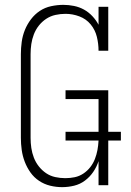

<svg xmlns="http://www.w3.org/2000/svg" viewBox="-20 -763 540 791"><path d="M236 8Q211 8 186.5 2Q162 -4 141 -18Q120 -32 105.5 -52.5Q91 -73 82 -96.5Q73 -120 69.5 -145Q66 -170 66 -195V-540Q66 -565 69.5 -590.5Q73 -616 82.5 -639.5Q92 -663 107.5 -683.5Q123 -704 144 -718Q165 -732 190.5 -737.5Q216 -743 241 -743Q263 -743 285 -738.5Q307 -734 326 -723.5Q345 -713 360.5 -696.5Q376 -680 386 -661V-735H426V-554H386Q386 -583 379 -611.5Q372 -640 353.5 -662.5Q335 -685 307 -695.5Q279 -706 250 -706Q229 -706 208.5 -701.5Q188 -697 170.5 -685.5Q153 -674 140 -657.5Q127 -641 119.5 -621.5Q112 -602 109 -581.5Q106 -561 106 -540V-195Q106 -174 109 -153.5Q112 -133 119.5 -113.5Q127 -94 140 -77.5Q153 -61 170 -49.5Q187 -38 207.5 -33.5Q228 -29 249 -29Q269 -29 288 -33Q307 -37 323.5 -48Q340 -59 352 -74.5Q364 -90 371 -108Q378 -126 381.5 -145Q385 -164 386 -184H250V-220H386V-355H250V-391H426V-220H478V-184H426V0H386V-99Q378 -75 364 -54.5Q350 -34 330 -19Q310 -4 285.5 2Q261 8 236 8Z"/></svg>

Font: Iosevka Slab Extralight
Style: Regular
Weight: 200
Monospace: yes
Designer: Belleve Invis
Foundry: Belleve Invis
Version: Version 11.1.1; ttfautohint (v1.8.3)